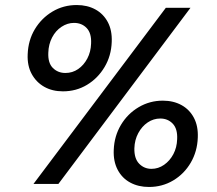

<svg xmlns="http://www.w3.org/2000/svg" viewBox="-20 -731 861 763"><path d="M113 0 639 -700H737L212 0ZM572 12Q530 12 497.5 -5.5Q465 -23 447.5 -56.5Q430 -90 432 -135Q434 -190 460.5 -234.5Q487 -279 531 -305Q575 -331 627 -331Q669 -331 701 -313.5Q733 -296 750.5 -263Q768 -230 766 -184Q764 -129 738 -84.5Q712 -40 668.5 -14Q625 12 572 12ZM230 -368Q188 -368 156 -386Q124 -404 106 -437Q88 -470 90 -515Q92 -571 118.5 -615Q145 -659 188.5 -685Q232 -711 285 -711Q327 -711 359 -693.5Q391 -676 408.5 -643Q426 -610 424 -564Q422 -509 395.5 -464.5Q369 -420 326 -394Q283 -368 230 -368ZM582 -60Q609 -60 632 -76Q655 -92 669 -118.5Q683 -145 684 -178Q686 -219 666.5 -239.5Q647 -260 617 -260Q590 -260 567 -244.5Q544 -229 529.5 -202Q515 -175 514 -142Q513 -101 533 -80.5Q553 -60 582 -60ZM240 -441Q268 -441 290.5 -456.5Q313 -472 327 -498.5Q341 -525 342 -558Q344 -599 324.5 -619.5Q305 -640 274 -640Q248 -640 224.5 -624.5Q201 -609 187 -582Q173 -555 172 -522Q170 -481 190 -461Q210 -441 240 -441Z"/></svg>

Font: DM Sans 16pt Medium
Style: Italic
Weight: 500
Italic angle: -10°
Version: Version 4.004;gftools[0.9.30]